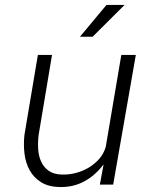

<svg xmlns="http://www.w3.org/2000/svg" viewBox="-20 -752 627 782"><path d="M401.9 -82.5Q368.7 -38.1 323.5 -13.4Q278.3 11.2 222.2 9.8Q177.2 8.8 147.5 -9.8Q117.7 -28.3 101.1 -58.1Q84.5 -87.9 79.8 -125.7Q75.2 -163.6 79.6 -203.1L134.3 -528.3H191.9L137.2 -201.7Q133.8 -173.3 135.5 -145Q137.2 -116.7 147.5 -94Q157.7 -71.3 178 -56.6Q198.2 -42 232.4 -41Q259.3 -40 287.4 -47.1Q315.4 -54.2 340.1 -68.6Q364.7 -83 383.5 -104.2Q402.3 -125.5 410.6 -153.3L474.1 -528.3H533.2L440.9 0H386.7ZM413.6 -731.9H487.3L357.4 -602.5H305.7Z"/></svg>

Font: Roboto Mono Light
Style: Italic
Weight: 300
Designer: Google
Version: Version 2.000985; 2015; ttfautohint (v1.3)